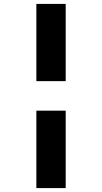

<svg xmlns="http://www.w3.org/2000/svg" viewBox="-20 -760 523 982"><path d="M166 202V-194H316V202ZM166 -345V-740H316V-345Z"/></svg>

Font: Lexend Peta SemiBold
Style: Regular
Weight: 600
Designer: Bonnie Shaver-Troup, Thomas Jockin
Foundry: Lexend
Version: Version 1.007